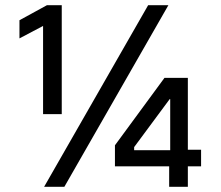

<svg xmlns="http://www.w3.org/2000/svg" viewBox="-20 -720 850 740"><path d="M632 -79H423V-160L614 -420H704V-143H755V-79H704V0H632ZM636 -141V-338H634L497 -153V-141ZM629 -700 228 0H150L551 -700ZM146 -620 55 -572V-642L161 -700H218V-280H146Z"/></svg>

Font: Chakra Petch
Style: Regular
Weight: 400
Designer: Katatrad Aksorn Co.,Ltd.
Foundry: Cadson Demak Co.,Ltd.
Version: Version 1.000; ttfautohint (v1.6)